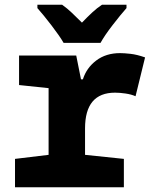

<svg xmlns="http://www.w3.org/2000/svg" viewBox="-20 -786 640 806"><path d="M402 -606Q419 -637 453 -681Q487 -725 511 -752V-766H408Q388 -753 367.5 -734Q347 -715 324 -691Q301 -714 281.5 -732.5Q262 -751 241 -766H137V-752Q162 -724 196.5 -679Q231 -634 247 -606ZM500 0V-119L337 -136V-247Q337 -397 463 -397Q482 -397 506.5 -393.5Q531 -390 549 -382L589 -545Q555 -557 528 -560Q501 -563 484 -563Q425 -563 384 -532Q343 -501 328 -453H320L300 -553H60V-429L184 -416V-136L43 -119V0Z"/></svg>

Font: Noto Sans Mono UI ExtraBold
Style: Regular
Weight: 800
Designer: Monotype Design team
Foundry: Monotype Imaging Inc.
Version: 1.000